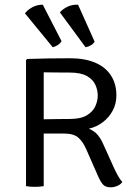

<svg xmlns="http://www.w3.org/2000/svg" viewBox="-20 -794 574 819"><path d="M476.5 -387Q476.5 -352 461.2 -323Q446 -294 419.5 -273.5Q393 -253 359 -245Q383 -235 396.8 -218.5Q410.5 -202 420.5 -179L464.5 -81.5Q473.5 -62 482.8 -45Q492 -28 502 -18Q494 -6.5 479.8 -0.8Q465.5 5 452 5Q430 5 419.5 -6.8Q409 -18.5 399.5 -40L348 -157Q334.5 -188.5 314.5 -206.5Q294.5 -224.5 251 -224.5H135.5V-284.5Q160 -285 185.5 -285.5Q211 -286 234.5 -286.2Q258 -286.5 276.5 -286.5Q324.5 -286.5 350.5 -302.2Q376.5 -318 386.8 -341.2Q397 -364.5 397 -386.5Q397 -409.5 386.8 -432.2Q376.5 -455 350.5 -469.8Q324.5 -484.5 277 -484.5Q255 -484.5 223 -484.8Q191 -485 166.5 -485.5V0Q158.5 1.5 148.5 2.2Q138.5 3 128.5 3Q119 3 108.8 2.2Q98.5 1.5 91 0V-537.5L96 -542.5Q144.5 -544 188.8 -544.8Q233 -545.5 279 -545.5Q341.5 -545.5 385.8 -526.8Q430 -508 453.2 -472.2Q476.5 -436.5 476.5 -387ZM162.5 -774 242.5 -618.5Q237 -608.5 226.8 -602Q216.5 -595.5 205 -592.5L86.5 -737Q97.5 -752 117.8 -763Q138 -774 162.5 -774ZM313 -774 383.5 -616.5Q378 -606.5 367.2 -600.5Q356.5 -594.5 345 -592.5L235.5 -741Q247.5 -755.5 267.8 -765.2Q288 -775 313 -774Z"/></svg>

Font: Signika SC
Style: Regular
Weight: 300
Designer: Anna Giedryś
Foundry: Anna Giedryś
Version: Version 2.000